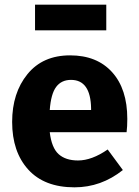

<svg xmlns="http://www.w3.org/2000/svg" viewBox="-20 -785 594 822"><path d="M435 -765V-655H130V-765ZM525 -276Q525 -243 522 -219H193Q201 -152 231 -125Q261 -98 314 -98Q373 -98 441 -145L506 -57Q413 17 299 17Q170 17 101 -59Q32 -135 32 -263Q32 -387 97.5 -467.5Q163 -548 280 -548Q395 -548 460 -476Q525 -404 525 -276ZM370 -314V-321Q368 -443 284 -443Q243 -443 220.5 -413Q198 -383 193 -314Z"/></svg>

Font: FiraGO
Style: Bold
Weight: 700
Designer: bBox Type
Foundry: bBox Type GmbH
Version: Version 1.001;PS 001.001;hotconv 1.0.88;makeotf.lib2.5.64775